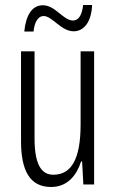

<svg xmlns="http://www.w3.org/2000/svg" viewBox="-20 -737 462 767"><path d="M348 -717H312C308 -679 295 -655 272 -655C232 -655 202 -716 151 -716C107 -716 83 -674 77 -611H114C118 -652 134 -673 154 -673C189 -673 224 -612 274 -612C314 -612 345 -647 348 -717ZM356 -532H302V-240C302 -103 266 -39 193 -39C143 -39 118 -84 118 -185V-532H64V-173C64 -56 99 10 184 10C250 10 286 -37 304 -92H308L313 0H356Z"/></svg>

Font: Noto Sans Display Condensed Light
Style: Regular
Weight: 300
Width: 3
Designer: Monotype Design Team
Foundry: Monotype Imaging Inc.
Version: Version 1.900